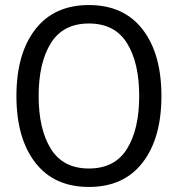

<svg xmlns="http://www.w3.org/2000/svg" viewBox="-20 -730 704 760"><path d="M45 -350Q45 -517 119.5 -613.5Q194 -710 332 -710Q470 -710 544.5 -613.5Q619 -517 619 -350Q619 -183 544.5 -86.5Q470 10 332 10Q194 10 119.5 -86.5Q45 -183 45 -350ZM531 -350Q531 -482 482.5 -559.5Q434 -637 332 -637Q230 -637 181.5 -559.5Q133 -482 133 -350Q133 -218 181.5 -140.5Q230 -63 332 -63Q434 -63 482.5 -140.5Q531 -218 531 -350Z"/></svg>

Font: Niramit
Style: Regular
Weight: 400
Version: Version 1.000; ttfautohint (v1.6)